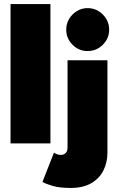

<svg xmlns="http://www.w3.org/2000/svg" viewBox="-20 -708 603 948"><path d="M229 0H32V-688H229ZM328 220Q275 220 241.2 210.2Q207.5 200.5 189.5 190.5L246.5 45.5Q255.5 52 264.5 54.5Q273.5 57 281.5 57Q289 57 296.5 53.2Q304 49.5 308.8 41.5Q313.5 33.5 313.5 20V-410.5H510.5V45.5Q510.5 93 491 132.8Q471.5 172.5 431.2 196.2Q391 220 328 220ZM412.5 -456Q369 -456 338 -487.2Q307 -518.5 307 -561.5Q307 -590.5 321.2 -614.5Q335.5 -638.5 359.5 -653.2Q383.5 -668 412.5 -668Q441.5 -668 465.8 -653.5Q490 -639 504.5 -615Q519 -591 519 -561.5Q519 -518.5 487.8 -487.2Q456.5 -456 412.5 -456Z"/></svg>

Font: League Spartan Thin Black
Style: Regular
Weight: 900
Version: Version 2.002